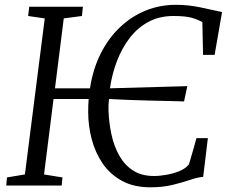

<svg xmlns="http://www.w3.org/2000/svg" viewBox="-20 -771 954 798"><path d="M605 7.5Q535.5 7.5 486.2 -19.8Q437 -47 406.2 -92.2Q375.5 -137.5 361 -193.2Q346.5 -249 346.5 -306Q346.5 -320 347 -333.2Q347.5 -346.5 348.5 -359.5H202.5L163 -46L239.5 -33.5L236.5 0H6L9 -33.5L83.5 -46L166 -694.5L97 -704.5L101.5 -743H324.5L320.5 -704.5L245 -694.5L208.5 -404H354Q366.5 -485.5 399.2 -549.8Q432 -614 480 -659Q528 -704 586.5 -727.5Q645 -751 710.5 -751Q739.5 -751 763.8 -748.2Q788 -745.5 810.8 -740.8Q833.5 -736 856 -731Q878.5 -726 903 -721L872 -543H824L821 -679Q804.5 -689 778 -696.8Q751.5 -704.5 700.5 -704.5Q642.5 -704.5 597.2 -680.2Q552 -656 519.5 -613.8Q487 -571.5 466.2 -517.5Q445.5 -463.5 437 -404L758.5 -413L745 -349.5Q720 -350.5 682 -351.2Q644 -352 600.2 -353Q556.5 -354 513 -355.8Q469.5 -357.5 433 -359.5Q431.5 -347 431 -335Q430.5 -323 431 -310Q433 -259.5 443.5 -211Q454 -162.5 476 -123.8Q498 -85 533.2 -62.2Q568.5 -39.5 620 -39.5Q644.5 -39.5 673.2 -44.8Q702 -50 727 -60.5Q752 -71 765 -87.5Q769 -100.5 773 -114Q777 -127.5 781 -141.5Q785 -155.5 789 -169.5Q793 -183.5 796.5 -197H844L824.5 -36Q801 -34 769.5 -23.2Q738 -12.5 697 -2.5Q656 7.5 605 7.5Z"/></svg>

Font: Merriweather 28pt Light
Style: Italic
Weight: 300
Italic angle: -7.8°
Version: Version 2.101